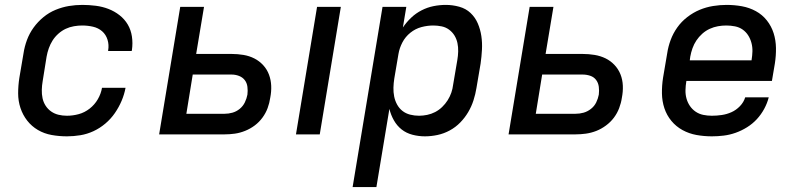

<svg xmlns="http://www.w3.org/2000/svg" viewBox="-20 -548 3265 783"><path d="M253 8Q221 8 190.5 2.5Q160 -3 134.5 -18Q109 -33 91 -56Q73 -79 63.5 -107.5Q54 -136 54 -167.5Q54 -199 59 -231L76 -331Q80 -358 90 -385Q100 -412 117 -435.5Q134 -459 157 -478Q180 -497 207 -508Q234 -519 261 -523.5Q288 -528 316 -528Q343 -528 370.5 -524.5Q398 -521 422.5 -511.5Q447 -502 467.5 -486Q488 -470 501 -448Q514 -426 518 -399Q522 -372 518 -344L517 -340H421V-342Q425 -365 418.5 -386Q412 -407 396.5 -420.5Q381 -434 359.5 -439Q338 -444 315 -444Q299 -444 281.5 -441Q264 -438 248 -430.5Q232 -423 218 -410.5Q204 -398 194.5 -383Q185 -368 179 -351Q173 -334 170 -317L154 -217Q151 -200 150.5 -182Q150 -164 153.5 -147.5Q157 -131 166 -117Q175 -103 188.5 -93.5Q202 -84 218.5 -80Q235 -76 253 -76Q277 -76 301 -82.5Q325 -89 345.5 -105Q366 -121 379 -143.5Q392 -166 396 -190H492Q487 -163 476 -137Q465 -111 448.5 -87Q432 -63 409.5 -44Q387 -25 361 -13Q335 -1 307.5 3.5Q280 8 253 8Z M1187 0 1273 -520H1370L1284 0ZM629 0 715 -520H812L780 -328H925Q949 -328 973 -324Q997 -320 1017.5 -309.5Q1038 -299 1053.5 -282Q1069 -265 1077 -243.5Q1085 -222 1086 -198Q1087 -174 1082 -149Q1079 -128 1071.5 -107.5Q1064 -87 1050.5 -68.5Q1037 -50 1019 -36.5Q1001 -23 980 -14.5Q959 -6 938 -3Q917 0 896 0ZM896 -84Q912 -84 928 -88.5Q944 -93 957.5 -104Q971 -115 978.5 -130.5Q986 -146 989 -162Q991 -178 989 -194Q987 -210 978 -221.5Q969 -233 954.5 -238.5Q940 -244 924 -244H766L740 -84Z M1418 215 1540 -520H1637L1623 -436Q1638 -458 1657 -476Q1676 -494 1699.5 -506Q1723 -518 1748 -523Q1773 -528 1798 -528Q1826 -528 1853 -520.5Q1880 -513 1899 -495Q1918 -477 1928.5 -452.5Q1939 -428 1943 -401Q1947 -374 1945.5 -345.5Q1944 -317 1940 -289L1923 -189Q1919 -164 1911 -139Q1903 -114 1889.5 -91Q1876 -68 1857 -48.5Q1838 -29 1814 -16Q1790 -3 1764 2.5Q1738 8 1713 8Q1687 8 1662 1.5Q1637 -5 1618 -20Q1599 -35 1586.5 -57Q1574 -79 1568 -104L1515 215ZM1689 -76Q1705 -76 1722 -79.5Q1739 -83 1754.5 -91Q1770 -99 1783 -111.5Q1796 -124 1805.5 -139Q1815 -154 1820.5 -170Q1826 -186 1828 -203L1845 -303Q1848 -320 1848.5 -338Q1849 -356 1845.5 -372.5Q1842 -389 1833.5 -403Q1825 -417 1811.5 -427Q1798 -437 1781 -440.5Q1764 -444 1747 -444Q1723 -444 1698.5 -437.5Q1674 -431 1653.5 -414.5Q1633 -398 1621 -375Q1609 -352 1605 -328L1588 -228Q1585 -209 1584.5 -190.5Q1584 -172 1587.5 -154.5Q1591 -137 1599.5 -121.5Q1608 -106 1621.5 -95.5Q1635 -85 1652.5 -80.5Q1670 -76 1689 -76Z M2054 0 2140 -520H2237L2205 -328H2356Q2381 -328 2405 -324Q2429 -320 2449.5 -310Q2470 -300 2486 -283Q2502 -266 2510.5 -244.5Q2519 -223 2520 -198.5Q2521 -174 2516 -149Q2513 -128 2505 -107Q2497 -86 2483.5 -68Q2470 -50 2451 -36Q2432 -22 2411.5 -14Q2391 -6 2369.5 -3Q2348 0 2327 0ZM2327 -84Q2344 -84 2360 -88.5Q2376 -93 2390 -104Q2404 -115 2411.5 -130.5Q2419 -146 2422 -162Q2424 -178 2422 -194Q2420 -210 2411 -222Q2402 -234 2387 -239Q2372 -244 2356 -244H2191L2165 -84Z M2883 8Q2851 8 2820.5 2.5Q2790 -3 2763.5 -17.5Q2737 -32 2718 -55Q2699 -78 2689.5 -106.5Q2680 -135 2679.5 -167Q2679 -199 2684 -231L2701 -331Q2705 -358 2715 -385Q2725 -412 2742 -436Q2759 -460 2783 -478.5Q2807 -497 2833.5 -508Q2860 -519 2888 -523.5Q2916 -528 2943 -528Q2975 -528 3005.5 -522.5Q3036 -517 3062.5 -502.5Q3089 -488 3107.5 -464.5Q3126 -441 3135 -412.5Q3144 -384 3144.5 -352.5Q3145 -321 3140 -289L3128 -218H2779V-217Q2776 -199 2775.5 -181Q2775 -163 2779.5 -146.5Q2784 -130 2793.5 -116Q2803 -102 2817 -92.5Q2831 -83 2848 -79.5Q2865 -76 2883 -76Q2903 -76 2923.5 -79Q2944 -82 2963 -90.5Q2982 -99 2997.5 -115Q3013 -131 3019 -151H3115Q3109 -127 3096.5 -104Q3084 -81 3066.5 -62Q3049 -43 3026.5 -29Q3004 -15 2980 -6.5Q2956 2 2931.5 5Q2907 8 2883 8ZM2793 -302H3045V-303Q3048 -321 3048.5 -338.5Q3049 -356 3044.5 -373Q3040 -390 3031 -404Q3022 -418 3008.5 -427.5Q2995 -437 2977.5 -440.5Q2960 -444 2942 -444Q2925 -444 2908 -441Q2891 -438 2874.5 -430.5Q2858 -423 2844 -410.5Q2830 -398 2820 -383Q2810 -368 2804 -351Q2798 -334 2795 -317Z"/></svg>

Font: Iosevka Custom Medium Oblique
Style: Regular
Weight: 500
Italic angle: -9°
Designer: Belleve Invis
Foundry: Belleve Invis
Version: Version 27.0.1